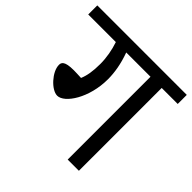

<svg xmlns="http://www.w3.org/2000/svg" viewBox="-194 -854 1018 1018"><g transform="rotate(45 315.5 -344.5)"><path d="M187 -621C202 -577 211 -528 211 -481C211 -425 204 -387 191 -356C168 -357 151 -358 135 -358C65 -358 59 -339 59 -322C59 -271 124 -200 168 -200C223 -200 297 -312 297 -452C297 -502 288 -558 265 -621H447V0H531V-621H651V-689H-20V-621Z"/></g></svg>

Font: FiraGO Unicode
Style: Regular
Weight: 400
Designer: bBox Type
Foundry: bBox Type GmbH
Version: Version 1.001;PS 001.001;hotconv 1.0.88;makeotf.lib2.5.64775